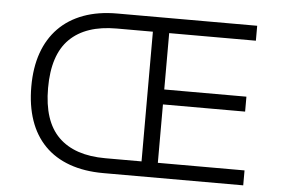

<svg xmlns="http://www.w3.org/2000/svg" viewBox="-50 -775 1241 845"><g transform="rotate(5 570.5 -352.5)"><path d="M435 0Q351 0 285.5 -23.5Q220 -47 175.5 -92.5Q131 -138 108.5 -203.5Q86 -269 86 -352Q86 -436 109 -501Q132 -566 176.5 -611.5Q221 -657 286 -681Q351 -705 435 -705H1053V-639H670V-390H1033V-324H670V-66H1053V0ZM438 -66H598V-639H438Q302 -639 231 -569Q160 -499 160 -352Q160 -206 231 -136Q302 -66 438 -66Z"/></g></svg>

Font: Nunito Sans 6pt Light
Style: Regular
Weight: 300
Version: Version 3.101;gftools[0.9.27]